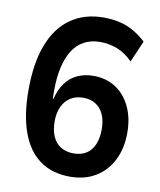

<svg xmlns="http://www.w3.org/2000/svg" viewBox="-82 -780 713 856"><g transform="rotate(10 274.5 -352.5)"><path d="M293 10Q211 10 155.5 -30.5Q100 -71 72 -149Q44 -227 44 -339Q44 -461 76 -544.5Q108 -628 170 -671.5Q232 -715 319 -715Q358 -715 392 -707Q426 -699 455.5 -682Q485 -665 512 -640L470 -543Q436 -577 399 -591Q362 -605 323 -605Q280 -605 248.5 -587.5Q217 -570 197 -537.5Q177 -505 167 -459.5Q157 -414 157 -358V-320H161Q171 -362 192.5 -391.5Q214 -421 246.5 -436Q279 -451 319 -451Q377 -451 420 -423Q463 -395 487 -344Q511 -293 511 -227Q511 -156 484 -102.5Q457 -49 408 -19.5Q359 10 293 10ZM291 -95Q324 -95 347.5 -109.5Q371 -124 383.5 -153Q396 -182 396 -222Q396 -262 383.5 -289.5Q371 -317 347.5 -332Q324 -347 291 -347Q258 -347 234 -332Q210 -317 196.5 -289Q183 -261 183 -222Q183 -181 196 -152.5Q209 -124 233 -109.5Q257 -95 291 -95Z"/></g></svg>

Font: Nunito Sans 7pt SemiCondensed
Style: Bold
Weight: 700
Width: 4
Designer: Vernon Adams
Foundry: Vernon Adams
Version: Version 3.101;gftools[0.9.27]